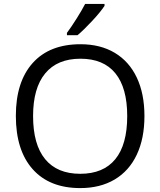

<svg xmlns="http://www.w3.org/2000/svg" viewBox="-20 -951 819 981"><path d="M376 -771Q407 -797 450 -843Q493 -889 514 -921V-931H415Q399 -900 372 -857Q345 -814 322 -783V-771ZM391 -725Q233 -725 147 -629Q61 -533 61 -359Q61 -183 147 -86.5Q233 10 390 10Q492 10 566 -34Q640 -78 679 -161Q718 -244 718 -358Q718 -472 679 -554.5Q640 -637 566.5 -681Q493 -725 391 -725ZM391 -651Q509 -651 569.5 -576.5Q630 -502 630 -358Q630 -212 569 -137.5Q508 -63 390 -63Q272 -63 210.5 -138Q149 -213 149 -358Q149 -501 211 -576Q273 -651 391 -651Z"/></svg>

Font: OpenSansMMV
Style: Regular
Weight: 400
Designer: Steve Matteson
Foundry: Ascender Corporation
Version: Version 4.000